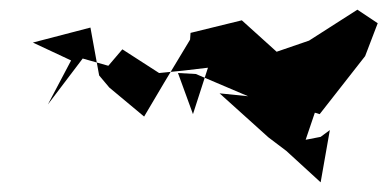

<svg xmlns="http://www.w3.org/2000/svg" viewBox="-20 -486 801 397"><path d="M612 -197 631 -253 641 -250 735 -370 761 -438 719 -466 619 -402 552 -379 480 -444 374 -418 373 -404 320 -316 278 -245 206 -305 185 -330 167 -429 48 -398 127 -361 79 -270 151 -365 204 -350 233 -384 309 -335 359 -340 410 -346 379 -250 348 -335 385 -333 493 -287 434 -293 535 -202 572 -174 643 -109 662 -217 643 -203Z"/></svg>

Font: Hussar Lance
Style: Italic
Weight: 700
Foundry: Cannot Into Space Fonts, PlusOne Fonts
Version: Version 2.27